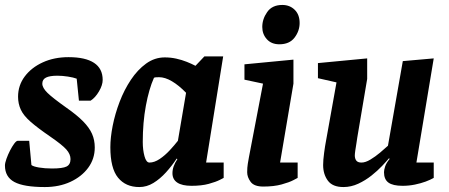

<svg xmlns="http://www.w3.org/2000/svg" viewBox="-21 -745 1816 776"><path d="M160 11Q75 11 37 -9.5Q-1 -30 -1 -76Q-1 -86 5 -103Q11 -120 19.5 -136.5Q28 -153 36.5 -164.5Q45 -176 51 -176H97L106 -78Q113 -72 136.5 -68Q160 -64 189 -64Q232 -64 248 -72Q264 -80 264 -102Q264 -122 247 -141Q230 -160 182 -193Q131 -228 102.5 -253Q74 -278 63 -302Q52 -326 52 -354Q52 -400 79 -436Q106 -472 152 -493Q198 -514 256 -514Q324 -514 359 -491Q394 -468 394 -422Q394 -401 379 -375.5Q364 -350 345 -338H298L289 -427Q276 -432 253.5 -435.5Q231 -439 211 -439Q180 -439 165 -431.5Q150 -424 150 -407Q150 -390 171 -369.5Q192 -349 247 -310Q290 -280 315 -254.5Q340 -229 351 -204Q362 -179 362 -149Q362 -103 335.5 -67Q309 -31 263.5 -10Q218 11 160 11Z M693 -104Q674 -75 650 -48.5Q626 -22 599 -5.5Q572 11 542 11Q487 11 456 -27Q425 -65 425 -150Q425 -189 434.5 -237Q444 -285 462.5 -333.5Q481 -382 508 -422.5Q535 -463 569.5 -488Q604 -513 645 -513Q669 -513 691.5 -508Q714 -503 734 -495Q754 -487 769 -479L805 -517H881L812 -88H883V-26Q883 -26 867.5 -18Q852 -10 823 -2Q794 6 753 6Q715 6 695.5 -7Q676 -20 676 -45Q676 -59 681 -73Q686 -87 696 -102ZM731 -370Q702 -400 674 -416.5Q646 -433 622 -433Q614 -433 608 -432.5Q602 -432 601 -430Q581 -385 568.5 -317.5Q556 -250 556 -171Q556 -139 563 -113.5Q570 -88 583 -88Q603 -88 624.5 -102.5Q646 -117 665 -137.5Q684 -158 698 -176Z M1108 -566Q1076 -566 1057.5 -586.5Q1039 -607 1039 -636Q1039 -668 1059 -696.5Q1079 -725 1120 -725Q1150 -725 1170 -705.5Q1190 -686 1190 -652Q1190 -620 1169.5 -593Q1149 -566 1108 -566ZM1042 -407 967 -423V-485L1165 -504V-407L1111 -88H1182V-26Q1182 -26 1165 -17Q1148 -8 1117 0.5Q1086 9 1043 9Q1006 9 992 -10Q978 -29 978 -49Q978 -68 980.5 -83Q983 -98 985 -109Z M1339 -412 1264 -429V-490L1463 -509V-426L1423 -189Q1422 -180 1419.5 -165.5Q1417 -151 1415 -137Q1413 -123 1413 -117Q1413 -104 1419 -96Q1425 -88 1440 -88Q1456 -88 1476 -100Q1496 -112 1515 -128Q1534 -144 1547 -156L1607 -498L1732 -509L1662 -88H1732V-26Q1718 -18 1699 -11Q1680 -4 1656 1Q1632 6 1606 6Q1567 6 1549 -7Q1531 -20 1531 -49Q1531 -58 1535.5 -72Q1540 -86 1554 -103L1551 -105Q1541 -93 1523 -74Q1505 -55 1480.5 -35.5Q1456 -16 1427 -2.5Q1398 11 1367 11Q1323 11 1304 -15Q1285 -41 1285 -78Q1285 -98 1289 -127.5Q1293 -157 1296 -172Z"/></svg>

Font: Faustina VF Beta
Style: Italic
Weight: 400
Italic angle: -8°
Designer: Alfonso Garcia
Foundry: Omnibus-Type
Version: Version 1.006